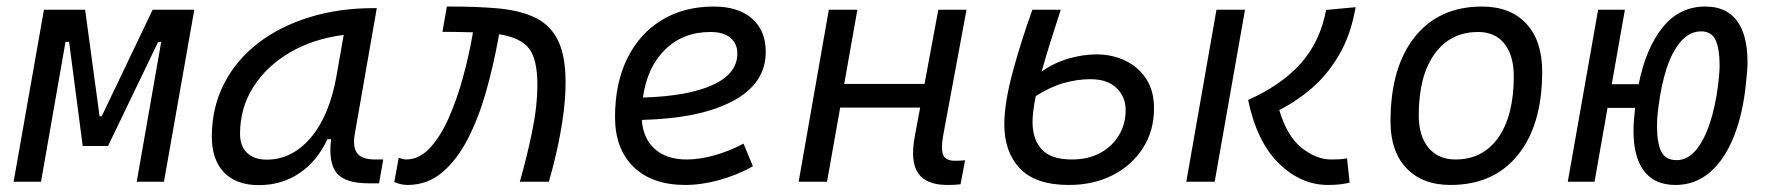

<svg xmlns="http://www.w3.org/2000/svg" viewBox="-20 -547 5313 578"><path d="M21 0 112.3 -517.6H236.3L279.8 -196.8H286.1L439.5 -517.6H564.9L473.6 0H391.6L465.3 -420.9H456.1L305.2 -107.4H229L188 -420.9H177.2L103.5 0Z M759.3 10.3Q691.4 10.3 654.5 -27.8Q617.7 -65.9 617.7 -135.3Q617.7 -223.1 654.3 -294.7Q690.9 -366.2 756.8 -417Q822.8 -467.8 911.6 -495.1Q1000.5 -522.5 1105 -522.5H1114.3L1048.3 -145Q1041 -105.5 1054.9 -86.2Q1068.8 -66.9 1108.9 -66.9H1133.8L1121.1 4.9H1090.3Q1019.5 4.9 993.9 -25.6Q968.3 -56.2 976.6 -127.9H965.8Q934.6 -61.5 881.3 -25.6Q828.1 10.3 759.3 10.3ZM783.2 -66.4Q858.9 -66.4 915.3 -132.3Q971.7 -198.2 993.2 -319.3L1014.6 -441.9Q923.3 -430.2 853 -389.2Q782.7 -348.1 742.7 -285.2Q702.6 -222.2 702.6 -144Q702.6 -106.9 723.9 -86.7Q745.1 -66.4 783.2 -66.4Z M1544.9 0Q1564.9 -69.3 1581.3 -147.7Q1597.7 -226.1 1597.7 -292Q1597.7 -369.6 1571.8 -401.9Q1545.9 -434.1 1482.4 -443.8L1479.5 -427.2Q1464.8 -347.7 1442.9 -270Q1420.9 -192.4 1388.4 -129.2Q1356 -65.9 1311.3 -28.1Q1266.6 9.8 1207 9.8Q1197.8 9.8 1188 7.8Q1178.2 5.9 1167 1L1180.2 -71.8Q1195.3 -66.9 1202.1 -66.9Q1242.2 -66.9 1274.4 -101.8Q1306.6 -136.7 1331.3 -192.9Q1356 -249 1373.5 -313.2Q1391.1 -377.4 1401.4 -436L1403.8 -449.7Q1383.3 -450.2 1360.4 -450.7Q1337.4 -451.2 1312 -451.2L1325.2 -527.3Q1415 -527.8 1481.9 -521.5Q1548.8 -515.1 1593.5 -492.7Q1638.2 -470.2 1660.4 -424.1Q1682.6 -377.9 1682.6 -298.8Q1682.6 -251.5 1675.3 -198.5Q1668 -145.5 1656.5 -94.2Q1645 -43 1632.3 0Z M2047.4 -66.9Q2086.4 -66.9 2131.6 -79.6Q2176.8 -92.3 2218.3 -114.7L2246.6 -46.4Q2199.2 -20 2145.8 -5.1Q2092.3 9.8 2043 9.8Q1943.4 9.8 1887.5 -44.4Q1831.5 -98.6 1831.5 -194.8Q1831.5 -296.4 1868.2 -370.8Q1904.8 -445.3 1971.7 -486.3Q2038.6 -527.3 2128.9 -527.3Q2202.6 -527.3 2243.9 -491.2Q2285.2 -455.1 2285.2 -390.6Q2285.2 -295.9 2186.8 -243.2Q2088.4 -190.4 1912.1 -186Q1916 -129.9 1951.4 -98.4Q1986.8 -66.9 2047.4 -66.9ZM1915.5 -253.4Q2051.3 -257.3 2125.5 -291.3Q2199.7 -325.2 2199.7 -385.7Q2199.7 -416 2178.7 -433.3Q2157.7 -450.7 2118.7 -450.7Q2036.1 -450.7 1982.2 -397.7Q1928.2 -344.7 1915.5 -253.4Z M2384.3 0 2475.1 -517.6H2561L2521.5 -294.4H2763.2L2804.7 -517.6H2889.6L2819.8 -141.6Q2812 -99.6 2819.1 -81.3Q2826.2 -63 2855 -63Q2869.1 -63 2885.3 -64.5L2871.6 7.8Q2856 9.8 2832 9.8Q2768.6 9.8 2744.1 -25.4Q2719.7 -60.5 2733.9 -136.7L2750 -223.1H2509.3L2469.7 0Z M3197.8 9.8Q3097.7 9.8 3050.5 -39.8Q3003.4 -89.4 3003.4 -172.4Q3003.4 -234.9 3027.6 -326.2Q3051.8 -417.5 3087.9 -517.6H3173.3Q3156.2 -465.8 3141.6 -418.9Q3127 -372.1 3115.7 -331.5Q3152.8 -357.9 3196.5 -370.6Q3240.2 -383.3 3281.2 -383.3Q3327.6 -383.3 3366.9 -364.7Q3406.2 -346.2 3430.2 -310.1Q3454.1 -273.9 3454.1 -220.7Q3454.1 -153.8 3421.1 -101.8Q3388.2 -49.8 3330.3 -20Q3272.5 9.8 3197.8 9.8ZM3098.1 -257.8Q3088.4 -210.4 3088.4 -179.7Q3088.4 -127.4 3116.2 -97.2Q3144 -66.9 3207 -66.9Q3256.3 -66.9 3292.5 -86.7Q3328.6 -106.4 3348.6 -140.1Q3368.7 -173.8 3368.7 -215.8Q3368.7 -254.9 3341.6 -281.7Q3314.5 -308.6 3262.2 -308.6Q3223.6 -308.6 3182.6 -297.1Q3141.6 -285.6 3098.1 -257.8Z M3977.5 9.8Q3896.5 9.8 3830.1 -54.9Q3763.7 -119.6 3737.3 -246.1Q3837.9 -291 3896 -356.2Q3954.1 -421.4 3972.2 -517.1L4061 -525.4Q4046.4 -441.4 4011 -381.3Q3975.6 -321.3 3928.5 -281Q3881.3 -240.7 3831.1 -215.8Q3855 -135.7 3899.2 -101.3Q3943.4 -66.9 3986.8 -66.9Q4003.4 -66.9 4013.9 -67.6Q4024.4 -68.4 4035.2 -70.3L4043 2.9Q4028.8 6.3 4012.9 8.1Q3997.1 9.8 3977.5 9.8ZM3551.3 0 3642.1 -517.6H3728L3636.7 0Z M4346.7 9.8Q4261.7 9.8 4213.9 -40.8Q4166 -91.3 4166 -181.2Q4166 -344.2 4239 -435.8Q4312 -527.3 4441.4 -527.3Q4526.9 -527.3 4574.7 -475.8Q4622.6 -424.3 4622.6 -331.5Q4622.6 -170.9 4549.6 -80.6Q4476.6 9.8 4346.7 9.8ZM4361.8 -66.9Q4444.3 -66.9 4490.7 -133.1Q4537.1 -199.2 4537.1 -317.4Q4537.1 -379.9 4509 -415.3Q4481 -450.7 4430.2 -450.7Q4346.2 -450.7 4298.6 -384.5Q4251 -318.4 4251 -200.2Q4251 -137.2 4280.5 -102.1Q4310.1 -66.9 4361.8 -66.9Z M5023.9 9.8Q4960.9 9.8 4929.2 -32.2Q4897.5 -74.2 4897.5 -152.8Q4897.5 -180.7 4901.4 -210.9Q4901.9 -216.8 4902.3 -222.2H4819.3L4780.3 0H4699.7L4791 -517.6H4871.6L4832 -293.5H4913.1Q4934.6 -401.4 4985.1 -464.4Q5035.6 -527.3 5113.8 -527.3Q5177.2 -527.3 5209 -484.4Q5240.7 -441.4 5240.7 -360.8Q5240.7 -334.5 5236.8 -304.2Q5228.5 -210 5200.9 -139.2Q5173.3 -68.4 5128.7 -29.3Q5084 9.8 5023.9 9.8ZM5027.3 -64.9Q5059.6 -64.9 5084.5 -94Q5109.4 -123 5126.7 -174.3Q5144 -225.6 5152.3 -292Q5154.3 -307.6 5155.5 -322.8Q5156.7 -337.9 5156.7 -351.6Q5156.7 -399.4 5144.8 -426Q5132.8 -452.6 5101.1 -452.6Q5067.4 -452.6 5041.3 -423.6Q5015.1 -394.5 4998 -343.5Q4981 -292.5 4972.7 -225.6Q4968.3 -194.8 4968.3 -166.5Q4968.3 -118.2 4980.7 -91.6Q4993.2 -64.9 5027.3 -64.9Z"/></svg>

Font: Cascadia Code NF SemiLight
Style: Italic
Weight: 350
Italic angle: -10°
Monospace: yes
Designer: Aaron Bell
Foundry: Saja Typeworks
Version: Version 2404.023; ttfautohint (v1.8.4)